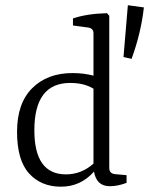

<svg xmlns="http://www.w3.org/2000/svg" viewBox="-20 -703 568 731"><path d="M481 -479 450.2 -485.8 466.8 -683.1 527.8 -674.8Q517.1 -578.1 481 -479ZM255.9 -424.8Q298.8 -424.8 335.9 -415V-576.2Q335.9 -595.2 315.9 -598.1L257.8 -606V-632.8Q311 -650.9 387.2 -652.8L396 -643.1V-64Q396 -42 418 -40L461.9 -36.1V-6.8Q426.8 6.3 397.9 5.9Q347.2 5.9 337.9 -49.8Q287.1 7.8 211.9 7.8Q136.7 7.8 90.8 -42.5Q44.9 -92.8 44.9 -201.2Q44.9 -309.6 102.5 -367.2Q160.2 -424.8 255.9 -424.8ZM231 -39.1Q290 -39.1 335.9 -80.1V-365.2Q300.8 -387.2 247.1 -387.2Q110.8 -387.2 110.8 -207Q110.8 -39.1 231 -39.1Z"/></svg>

Font: Yrsa-Light
Style: Regular
Weight: 300
Designer: Anna Giedrys (Yrsa+Rasa design), David Brezina (Yrsa art-direction, Rasa art-direction, design)
Foundry: Rosetta Type Foundry
Version: Version 1.001;PS 1.1;hotconv 1.0.88;makeotf.lib2.5.647800